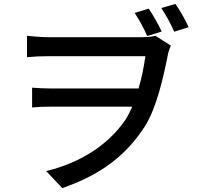

<svg xmlns="http://www.w3.org/2000/svg" viewBox="-20 -882 1040 981"><path d="M740 -838 668 -816C692 -779 715 -738 732 -698L806 -721C789 -758 763 -803 740 -838ZM876 -862 804 -841C828 -805 852 -762 870 -720L944 -743C926 -782 900 -829 876 -862ZM118 -699V-590C154 -593 193 -595 226 -595H723C715 -541 704 -483 688 -430H237C205 -430 172 -432 144 -434V-333C177 -336 205 -337 240 -337H656C645 -312 633 -289 620 -269C533 -141 388 -49 216 -8L298 79C504 8 628 -94 720 -236C778 -327 815 -484 839 -609C843 -625 848 -638 853 -649L774 -699C753 -693 726 -692 699 -692H226C184 -692 142 -697 118 -699Z"/></svg>

Font: Noto Sans HK Medium
Style: Regular
Weight: 500
Designer: Ryoko NISHIZUKA 西塚涼子 (kana, bopomofo & ideographs); Paul D. Hunt (Latin, Greek & Cyrillic); Sandoll Communications 산돌커뮤니
Foundry: Adobe
Version: Version 2.002;hotconv 1.0.116;makeotfexe 2.5.65601